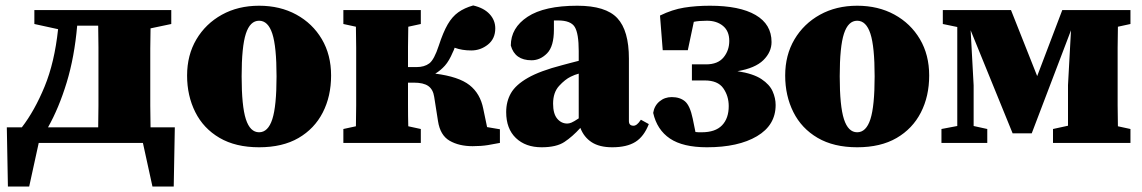

<svg xmlns="http://www.w3.org/2000/svg" viewBox="-20 -524 4188 704"><path d="M341 -277Q341 -309 341 -351Q341 -393 340 -430H263Q253 -315 224.5 -221.5Q196 -128 156 -57H340Q341 -94 341 -136.5Q341 -179 341 -210ZM106 -436V-487H608V-436L532 -420Q531 -385 531 -346Q531 -307 531 -277V-210Q531 -179 531 -136.5Q531 -94 532 -57H621L617 160H539L504 0H122L87 160H9L5 -57H60Q107 -118 143.5 -206.5Q180 -295 193 -417Z M930 16Q844 16 785 -18.5Q726 -53 696 -113Q666 -173 666 -247Q666 -322 700 -379.5Q734 -437 793.5 -470Q853 -503 930 -503Q1007 -503 1066.5 -470.5Q1126 -438 1160 -380.5Q1194 -323 1194 -247Q1194 -171 1163.5 -111.5Q1133 -52 1074.5 -18Q1016 16 930 16ZM930 -39Q963 -39 978.5 -87Q994 -135 994 -244Q994 -353 978.5 -400.5Q963 -448 930 -448Q897 -448 881.5 -400.5Q866 -353 866 -244Q866 -135 881.5 -87Q897 -39 930 -39Z M1586 -80 1572 -169Q1568 -196 1550.5 -208.5Q1533 -221 1497 -221H1476Q1476 -181 1476 -138.5Q1476 -96 1477 -61L1523 -51V0H1239V-51L1285 -61Q1286 -97 1286 -138Q1286 -179 1286 -210V-277Q1286 -308 1286 -349Q1286 -390 1285 -426L1239 -436V-487H1523V-436L1477 -426Q1476 -392 1476 -352Q1476 -312 1476 -278H1507Q1536 -278 1554 -291.5Q1572 -305 1589 -357Q1605 -406 1621.5 -434.5Q1638 -463 1660.5 -479Q1683 -495 1715 -504Q1754 -495 1775 -472.5Q1796 -450 1796 -420Q1796 -382 1769 -360.5Q1742 -339 1708 -339Q1674 -339 1647 -349Q1646 -345 1644 -340.5Q1642 -336 1640 -332Q1627 -301 1611.5 -283.5Q1596 -266 1576 -254Q1662 -243 1701.5 -212Q1741 -181 1752 -125L1766 -58L1813 -50V0Q1794 4 1769 8Q1744 12 1713 12Q1663 12 1628.5 -8Q1594 -28 1586 -80Z M2225 16Q2178 16 2149.5 -2.5Q2121 -21 2108 -55Q2079 -23 2049.5 -3.5Q2020 16 1966 16Q1907 16 1871.5 -18Q1836 -52 1836 -113Q1836 -152 1853.5 -182.5Q1871 -213 1915.5 -238.5Q1960 -264 2041 -285Q2053 -288 2069 -292.5Q2085 -297 2102 -301V-337Q2102 -401 2087.5 -425Q2073 -449 2026 -449Q2022 -449 2018.5 -449Q2015 -449 2011 -449V-415Q2011 -354 1986 -328.5Q1961 -303 1929 -303Q1868 -303 1853 -357Q1853 -422 1914.5 -462.5Q1976 -503 2097 -503Q2201 -503 2243.5 -457.5Q2286 -412 2286 -309V-80Q2286 -63 2303 -63Q2309 -63 2315 -67.5Q2321 -72 2330 -85L2359 -69Q2341 -23 2309.5 -3.5Q2278 16 2225 16ZM2008 -144Q2008 -107 2023 -89Q2038 -71 2060 -71Q2067 -71 2075.5 -74.5Q2084 -78 2102 -90V-254Q2087 -250 2073 -243Q2052 -233 2030 -209Q2008 -185 2008 -144Z M2824 -139Q2824 -65 2755.5 -24.5Q2687 16 2572 16Q2484 16 2436.5 -16Q2389 -48 2375 -110Q2379 -136 2398 -152Q2417 -168 2443 -168Q2473 -168 2491.5 -152.5Q2510 -137 2520 -89L2530 -40Q2536 -39 2541.5 -39Q2547 -39 2553 -39Q2603 -39 2627.5 -64.5Q2652 -90 2652 -135Q2652 -172 2632 -200.5Q2612 -229 2564 -229H2517V-288H2569Q2612 -288 2633 -313.5Q2654 -339 2654 -374Q2654 -410 2631 -429Q2608 -448 2572 -448Q2543 -448 2524 -444L2502 -340H2410L2400 -467Q2445 -489 2488.5 -496Q2532 -503 2583 -503Q2692 -503 2750.5 -469Q2809 -435 2809 -370Q2809 -333 2779 -303.5Q2749 -274 2684 -263Q2742 -254 2772 -234Q2802 -214 2813 -189Q2824 -164 2824 -139Z M3123 16Q3037 16 2978 -18.5Q2919 -53 2889 -113Q2859 -173 2859 -247Q2859 -322 2893 -379.5Q2927 -437 2986.5 -470Q3046 -503 3123 -503Q3200 -503 3259.5 -470.5Q3319 -438 3353 -380.5Q3387 -323 3387 -247Q3387 -171 3356.5 -111.5Q3326 -52 3267.5 -18Q3209 16 3123 16ZM3123 -39Q3156 -39 3171.5 -87Q3187 -135 3187 -244Q3187 -353 3171.5 -400.5Q3156 -448 3123 -448Q3090 -448 3074.5 -400.5Q3059 -353 3059 -244Q3059 -135 3074.5 -87Q3090 -39 3123 -39Z M3432 0V-51L3490 -62V-425L3437 -436V-487H3687L3783 -245L3875 -487H4125V-436L4079 -426Q4078 -390 4078 -349Q4078 -308 4078 -277V-210Q4078 -179 4078 -138Q4078 -97 4079 -61L4125 -51V0H3841V-51L3896 -63V-212L3907 -413L3763 -35H3693L3539 -413L3550 -211V-62L3600 -51V0Z"/></svg>

Font: Source Serif Pro Black
Style: Regular
Weight: 900
Designer: Frank Grießhammer
Foundry: Adobe Systems Incorporated
Version: Version 3.001;hotconv 1.0.111;makeotfexe 2.5.65597